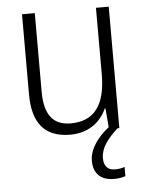

<svg xmlns="http://www.w3.org/2000/svg" viewBox="-53 -576 643 838"><g transform="rotate(-5 268.0 -156.5)"><path d="M372 125C372 80 401 42 447 0H455V-532H399V-241C399 -105 348 -39 246 -39C170 -39 131 -85 131 -187V-532H75V-180C75 -54 129 10 239 10C321 10 374 -34 399 -91H402L409 -8C358 32 323 82 323 132C323 189 356 219 413 219C434 219 450 216 463 211V171C454 174 439 178 421 178C389 178 372 159 372 125Z"/></g></svg>

Font: Noto Sans Ethiopic SemiCondensed Light
Style: Regular
Weight: 300
Width: 4
Designer: Monotype Design Team
Foundry: Monotype Imaging Inc.
Version: Version 2.102